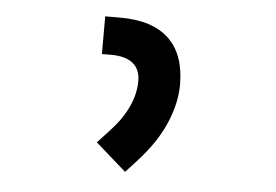

<svg xmlns="http://www.w3.org/2000/svg" viewBox="-37 -740 659 459"><g transform="rotate(5 293.0 -510.0)"><path d="M277.8 -327.1 204.6 -391.6 233.9 -423.3Q262.2 -453.6 276.4 -484.9Q290.5 -516.1 290.5 -545.9Q290.5 -574.2 272.7 -588.6Q254.9 -603 220.2 -603H198.2V-693.4H234.9Q312 -693.4 351.3 -656Q390.6 -618.7 390.6 -545.9Q390.6 -501.5 369.6 -452.9Q348.6 -404.3 305.2 -356.9Z"/></g></svg>

Font: Cascadia Mono
Style: Regular
Weight: 400
Monospace: yes
Designer: Aaron Bell
Foundry: Saja Typeworks
Version: Version 2404.023